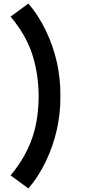

<svg xmlns="http://www.w3.org/2000/svg" viewBox="-20 -874 502 1088"><path d="M141 194C179.5 149 212.5 97.5 240 40C295.5 -75.5 322 -200.5 322 -314V-330V-346C322 -402.5 315.5 -461.5 302 -522.5C288.5 -583 267.5 -642.5 240 -700C212.5 -757.5 179.5 -809 141 -854L40 -780C98 -710.5 139 -639.5 162.5 -567C186 -494.5 198.5 -415.5 199 -330C198 -163 160 -25 40 120Z"/></svg>

Font: Vela Sans ExtBd
Style: Regular
Weight: 800
Designer: Principal design: Mikhail Sharanda - project Manrope.
Design modification: Ravid Balaliev
Foundry: Mikhail Sharanda
Version: Version 1.001